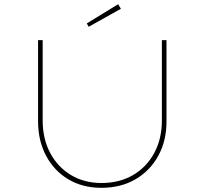

<svg xmlns="http://www.w3.org/2000/svg" viewBox="-20 -892 979 918"><path d="M465 6Q374 6 306 -35Q238 -76 200 -148Q162 -220 162 -312V-700H184V-317Q184 -228 220 -160.5Q256 -93 319.5 -55Q383 -17 465 -17Q551 -17 616 -55Q681 -93 717.5 -160.5Q754 -228 754 -317V-700H776V-311Q776 -219 737 -147.5Q698 -76 628 -35Q558 6 465 6ZM404 -764 395 -780 545 -872 558 -850Z"/></svg>

Font: Lexend Mega Thin
Style: Regular
Weight: 250
Version: Version 1.007